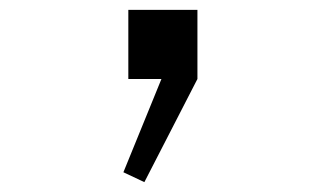

<svg xmlns="http://www.w3.org/2000/svg" viewBox="-20 -160 660 389"><path d="M240 -140H380V0L272.5 209L230 189L313 -14.5L339.5 0H240Z"/></svg>

Font: Monaspace Krypton Var ExLight
Style: Regular
Weight: 200
Designer: Riley Cran and the Lettermatic Team
Version: Version 1.200 (Monaspace Krypton Var)